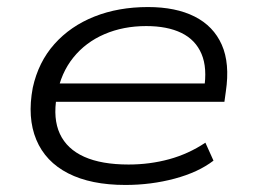

<svg xmlns="http://www.w3.org/2000/svg" viewBox="-20 -517 722 545"><path d="M336 8Q238 8 173.5 -25Q109 -58 83 -120.5Q57 -183 73 -268Q89 -341 134.5 -392Q180 -443 248 -470Q316 -497 400 -497Q479 -497 532.5 -470Q586 -443 609.5 -390Q633 -337 621 -257L617 -228H117L125 -280H585L559 -263Q569 -324 552 -364Q535 -404 495 -423.5Q455 -443 395 -443Q330 -443 276.5 -420Q223 -397 188 -353.5Q153 -310 142 -249L141 -243Q130 -180 150 -137Q170 -94 219 -72Q268 -50 345 -50Q405 -50 460 -65Q515 -80 563 -112L586 -61Q543 -28 476 -10Q409 8 336 8Z"/></svg>

Font: Nunito Sans 10pt Expanded Light
Style: Italic
Weight: 300
Width: 7
Italic angle: -9°
Designer: Vernon Adams
Foundry: Vernon Adams
Version: Version 3.101;gftools[0.9.27]